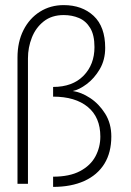

<svg xmlns="http://www.w3.org/2000/svg" viewBox="-20 -720 512 752"><path d="M188 -28Q252.5 -28 293.5 -49.8Q334.5 -71.5 353.8 -107.5Q373 -143.5 373 -185Q373 -260.5 324 -301Q275 -341.5 188 -341.5V-379.5Q264 -379.5 307 -423.2Q350 -467 350 -535.5Q350 -583 333.2 -610.5Q316.5 -638 289.2 -649.5Q262 -661 229.5 -661Q182.5 -661 151.2 -636.2Q120 -611.5 104.8 -572.8Q89.5 -534 89.5 -491.5V0H48.5V-494.5Q48.5 -556 72 -602.2Q95.5 -648.5 136.5 -674.2Q177.5 -700 229.5 -700Q301.5 -700 346.8 -657.8Q392 -615.5 392 -532.5Q392 -485.5 370.8 -449.2Q349.5 -413 319.8 -390.8Q290 -368.5 265 -363.5Q298 -359 332.8 -336.2Q367.5 -313.5 391.8 -275Q416 -236.5 416 -185.5Q416 -122.5 388.8 -78.5Q361.5 -34.5 310.2 -11.2Q259 12 188 12Z"/></svg>

Font: League Spartan Thin ExtraLight
Style: Regular
Weight: 250
Version: Version 2.002